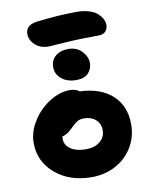

<svg xmlns="http://www.w3.org/2000/svg" viewBox="-92 -932 778 984"><g transform="rotate(-10 296.5 -440.0)"><path d="M205.1 -713.9Q160.6 -713.9 133.8 -739Q106.9 -764.2 106.9 -795.9Q106.9 -816.4 119.9 -830.8Q132.8 -845.2 168 -850.1Q278.8 -863.8 377 -863.8Q412.6 -863.8 440.7 -854.7Q468.8 -845.7 483.9 -831.3Q499 -816.9 506.6 -802Q514.2 -787.1 514.2 -772.9Q514.2 -751 501.5 -738Q488.8 -725.1 466.8 -725.1Q368.2 -725.1 287.8 -719.5Q207.5 -713.9 205.1 -713.9ZM314 -520Q266.6 -520 237.3 -544.2Q208 -568.4 208 -605Q208 -641.6 233.2 -662.8Q258.3 -684.1 299.8 -684.1Q342.8 -684.1 369.9 -656Q397 -627.9 397 -594.2Q397 -563.5 376.5 -541.7Q356 -520 314 -520ZM306.2 -16.1Q191.4 -16.1 116.7 -79.6Q42 -143.1 42 -240.2Q42 -298.3 77.1 -353.5Q112.3 -408.7 165.5 -441.9Q218.8 -475.1 270 -475.1Q303.2 -475.1 319.8 -460Q429.2 -455.6 490 -399.4Q550.8 -343.3 550.8 -248Q550.8 -183.1 518.8 -129.9Q486.8 -76.7 430.7 -46.4Q374.5 -16.1 306.2 -16.1ZM191.9 -235.8Q191.9 -202.1 221.7 -182.1Q251.5 -162.1 301.8 -162.1Q346.2 -162.1 374 -184.8Q401.9 -207.5 401.9 -243.2Q401.9 -277.8 378.2 -298.8Q354.5 -319.8 315.9 -319.8Q295.4 -319.8 281.2 -310.8Q267.1 -301.8 245.1 -279.8Q217.3 -252 192.9 -248Q191.9 -244.1 191.9 -235.8Z"/></g></svg>

Font: Shantell Sans Irregular Bouncy
Style: Bold
Weight: 700
Designer: Stephen Nixon, Anya Danilova, Shantell Martin
Foundry: Arrow Type
Version: Version 1.006;[9816181b4]